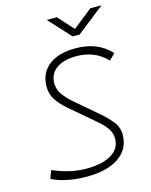

<svg xmlns="http://www.w3.org/2000/svg" viewBox="-132 -983 850 1078"><g transform="rotate(-15 293.0 -444.0)"><path d="M237.3 9.8Q118.2 9.8 34.7 -31.2L52.7 -78.1Q152.3 -34.2 246.6 -34.2Q339.8 -34.2 392.3 -66.2Q444.8 -98.1 444.8 -155.8Q444.8 -189.9 425.5 -216.6Q406.2 -243.2 378.9 -266.6L225.6 -397.5Q192.9 -425.8 170.7 -459.5Q148.4 -493.2 148.4 -535.6Q148.4 -614.7 204.6 -658.9Q260.7 -703.1 360.8 -703.1Q489.7 -703.1 564.9 -620.6L530.3 -586.4Q492.2 -626 447.8 -642.6Q403.3 -659.2 355 -659.2Q279.8 -659.2 237.5 -628.7Q195.3 -598.1 195.3 -543.9Q195.3 -506.8 216.6 -477.5Q237.8 -448.2 268.1 -421.9L401.9 -307.6Q438.5 -275.9 465.1 -242.9Q491.7 -210 491.7 -167Q491.7 -83.5 424.3 -36.9Q356.9 9.8 237.3 9.8ZM363.3 -771.5 246.6 -898.4H305.2L386.7 -808.6L499.5 -898.4H564.9L403.3 -771.5Z"/></g></svg>

Font: CaskaydiaCove NFP ExtraLight
Style: Italic
Weight: 200
Italic angle: -10°
Designer: Aaron Bell
Foundry: Saja Typeworks
Version: Version 2111.001; VTT 6.35;Nerd Fonts 3.1.1